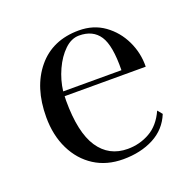

<svg xmlns="http://www.w3.org/2000/svg" viewBox="-87 -517 625 617"><g transform="rotate(-20 225.5 -208.0)"><path d="M235.4 11.2Q179.2 11.2 137.2 -15.6Q95.2 -42.5 71.8 -90.3Q48.3 -138.2 48.3 -200.2Q48.3 -302.2 99.9 -364.5Q151.4 -426.8 241.7 -426.8Q291.5 -426.8 328.4 -400.4Q365.2 -374 385.3 -332Q405.3 -290 404.3 -243.7H127Q126.5 -238.3 126.5 -228.5Q126.5 -119.6 161.4 -67.4Q196.3 -15.1 260.3 -15.1Q301.3 -15.1 335.9 -34.7Q370.6 -54.2 390.6 -98.6L403.8 -82.5Q384.8 -35.6 340.1 -12.2Q295.4 11.2 235.4 11.2ZM236.8 -411.1Q210.4 -411.1 187.3 -388.9Q164.1 -366.7 148.2 -331.8Q132.3 -296.9 127.9 -259.8H327.1Q328.6 -343.8 306.4 -377.4Q284.2 -411.1 236.8 -411.1Z"/></g></svg>

Font: Bacasime Antique
Style: Regular
Weight: 400
Designer: The DocRepair Project, Claus Eggers Sørensen
Foundry: Google
Version: Version 2.000